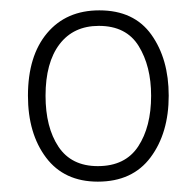

<svg xmlns="http://www.w3.org/2000/svg" viewBox="-20 -744 377 371"><path d="M306 -559Q306 -487 271 -440Q236 -393 169 -393Q104 -393 69 -439.5Q34 -486 34 -559Q34 -636 71 -680Q108 -724 172 -724Q239 -724 272.5 -677Q306 -630 306 -559ZM68 -559Q68 -498 93 -460.5Q118 -423 169 -423Q222 -423 247 -461Q272 -499 272 -559Q272 -616 248 -655Q224 -694 171 -694Q122 -694 95 -658.5Q68 -623 68 -559Z"/></svg>

Font: Noto Sans Disp ExtLt
Style: Regular
Weight: 200
Designer: Monotype Design Team
Foundry: Monotype Imaging Inc.
Version: Version 2.000;GOOG;noto-source:20170915:90ef993387c0